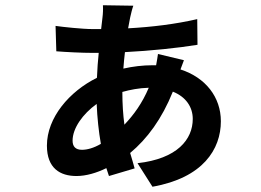

<svg xmlns="http://www.w3.org/2000/svg" viewBox="-20 -666 996 733"><path d="M454.9 -190C449.9 -228 447.1 -268.8 447.1 -315C476.2 -323.2 509.9 -329.9 547.9 -331C523.1 -272 490.1 -226.9 454.9 -190ZM293 -94.1C268.1 -94.1 257.1 -106.9 257.1 -128.9C257.1 -176.8 296.2 -231.2 349.1 -269.2C351.2 -216.3 356.9 -163 365.1 -116.8C338.1 -100.9 312.9 -94.1 293 -94.1ZM583.1 -459.9C582 -449.9 578.8 -432.9 576 -416.9H562.1C525.2 -416.9 486.9 -412.3 451 -404.1C452.1 -425.1 454.9 -446 457 -467C554 -471.9 660.9 -483 734 -495L733 -593C649.9 -573.9 561.1 -562.9 469.1 -557.9C471.9 -573.9 474.8 -587 476.9 -599.1C480.8 -616.1 484 -630.3 489 -644.2L372.9 -646C373.9 -633.9 373.2 -612.9 371.1 -598L366.1 -555H334.2C294 -555 219.1 -563.2 192.1 -567.1L195 -470.2C230.1 -467.3 293.3 -464.1 334.2 -464.1H356.9C354 -434.3 351.2 -402 350.1 -369C245 -317.1 159.1 -217 159.1 -110.1C159.1 -23.1 209.9 6 272 6C308.9 6 349.1 -6 386 -24.1C389.9 -13.1 393.1 -3.9 396 6L494 -23.1C489 -42.3 483 -61.1 476.9 -82C541.9 -136 598 -212 639.9 -316.1C690 -296.2 715.9 -257.1 715.9 -212C715.9 -133.9 657 -60 505 -43L562.1 46.9C755 12.8 823.2 -96.2 823.2 -203.1C823.2 -295.1 764.9 -370 669 -400.9C674 -414.8 679.3 -429 682.2 -436.1Z"/></svg>

Font: Karasuma Gothic
Style: Bold
Weight: 700
Designer: Rasmus Andersson / Ryoko Nishizuka
Foundry: Genbu
Version: Version 1.00